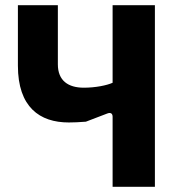

<svg xmlns="http://www.w3.org/2000/svg" viewBox="-20 -720 686 740"><path d="M414 -270V0H577V-700H414V-401C392 -391 348 -382 303 -382C243 -382 203 -409 203 -472V-700H49V-467C49 -307 133 -248 245 -248C263 -248 287 -249 311 -251L392 -282C406 -288 414 -283 414 -270Z"/></svg>

Font: Finlandica
Style: Bold
Weight: 700
Designer: Niklas Ekholm, Juho Hiilivirta, Jaakko Suomalainen
Foundry: Helsinki Type Studio
Version: Version 2.000;Glyphs 3.2 (3202)